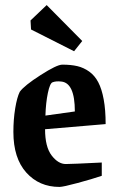

<svg xmlns="http://www.w3.org/2000/svg" viewBox="-20 -718 460 749"><path d="M269 -518.1 101.1 -603 99.1 -638.2 162.1 -698.2 300.8 -558.1ZM211.9 11.2Q132.8 11.2 82.5 -44.9Q32.2 -101.1 32.2 -203.1Q32.2 -252 39.3 -295.2Q46.4 -338.4 57.1 -359.9Q74.7 -384.3 138.2 -425Q201.7 -465.8 223.1 -465.8Q256.8 -465.8 281.7 -460Q306.6 -454.1 328.1 -438.7Q349.6 -423.3 363.3 -397.2Q377 -371.1 384.5 -330.3Q392.1 -289.6 392.1 -233.9L155.8 -213.9Q155.8 -145 181.4 -111.6Q207 -78.1 236.8 -78.1Q259.8 -78.1 377 -84V-32.2Q339.8 -19.5 283 -4.2Q226.1 11.2 211.9 11.2ZM157.2 -267.1 272 -283.2Q272 -394.5 219.2 -399.9Q198.2 -402.3 185.1 -397Q174.8 -393.6 166.7 -355.2Q158.7 -316.9 157.2 -267.1Z"/></svg>

Font: Grenze SemiBold
Style: Regular
Weight: 600
Designer: Renata Polastri
Foundry: Omnibus-Type
Version: Version 1.002;PS 001.002;hotconv 1.0.88;makeotf.lib2.5.64775